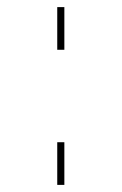

<svg xmlns="http://www.w3.org/2000/svg" viewBox="-20 -520 342 540"><path d="M141 -380V-500H161V-380ZM141 0V-120H161V0Z"/></svg>

Font: Mplus 1p Thin
Style: Regular
Weight: 250
Version: Version 1.061